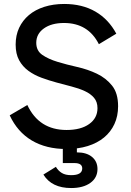

<svg xmlns="http://www.w3.org/2000/svg" viewBox="-20 -736 661 969"><path d="M315 16Q213 16 140.5 -27Q68 -70 29 -154L118 -206Q177 -80 316 -80Q388 -80 430 -110Q472 -140 472 -190Q472 -222 454.5 -242.5Q437 -263 407.5 -276.5Q378 -290 341 -299.5Q304 -309 265.5 -319.5Q227 -330 190 -343.5Q153 -357 123.5 -378.5Q94 -400 76.5 -432Q59 -464 59 -511Q59 -558 76.5 -595.5Q94 -633 126 -660Q158 -687 203.5 -701.5Q249 -716 304 -716Q395 -716 461.5 -677.5Q528 -639 567 -566L479 -513Q425 -620 303 -620Q240 -620 201.5 -592.5Q163 -565 163 -520Q163 -480 193.5 -459Q224 -438 270 -424Q316 -410 369.5 -398Q423 -386 469 -364Q515 -342 545.5 -304Q576 -266 576 -200Q576 -150 557.5 -110Q539 -70 505 -42Q471 -14 423 1Q375 16 315 16ZM339 213Q241 213 199 145L262 106Q274 126 292 137Q310 148 339 148Q395 148 395 114Q395 87 356 87H297V-9H368V33Q417 33 444.5 56Q472 79 472 117Q472 161 436 187Q400 213 339 213Z"/></svg>

Font: NT Somic Medium
Style: Regular
Weight: 500
Designer: Ravid Balaliev — lead type designer, mastering
Michael Voronin — secret advisor, marketing
Ivan Kovalenko — best boy
Foundry: NT Type
Version: Version 0.7